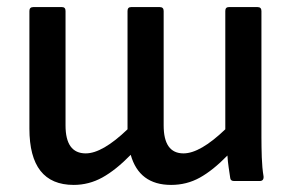

<svg xmlns="http://www.w3.org/2000/svg" viewBox="-20 -511 821 542"><path d="M188 11Q63 11 63 -148V-480Q63 -491 74 -491H155Q165 -491 165 -480V-157Q165 -78 222 -78Q269 -78 340 -146V-480Q340 -491 350 -491H431Q442 -491 442 -480V-157Q442 -78 498 -78Q545 -78 616 -146V-480Q616 -491 626 -491H707Q718 -491 718 -480V-124Q718 -96 719 -66.5Q720 -37 724 -13Q725 0 713 0H641Q631 0 630 -8Q628 -22 625.5 -38.5Q623 -55 622 -72Q581 -30 544 -9.5Q507 11 463 11Q373 11 349 -74Q307 -31 269 -10Q231 11 188 11Z"/></svg>

Font: Sofia Sans Extra Cond
Style: Bold
Weight: 700
Width: 1
Designer: Botio Nikoltchev, Ani Petrova
Foundry: lettersoup
Version: Version 4.100; ttfautohint (v1.8.3)